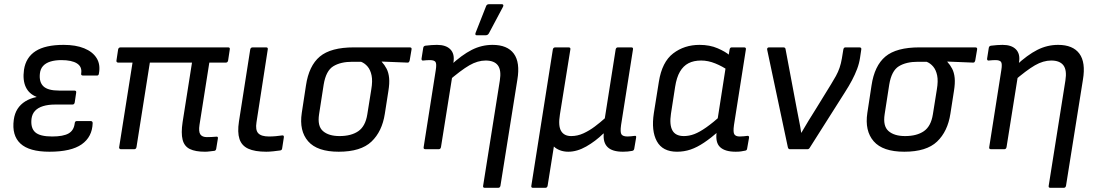

<svg xmlns="http://www.w3.org/2000/svg" viewBox="-20 -715 5260 920"><path d="M217 12Q120 12 78 -27Q36 -66 46 -141Q50 -171 64 -193Q78 -215 101.5 -229.5Q125 -244 155 -250V-251Q119 -265 103.5 -298Q88 -331 95 -381Q104 -440 150.5 -470Q197 -500 285 -500Q343 -500 383.5 -483.5Q424 -467 443 -436.5Q462 -406 454 -363Q453 -353 445 -353H378Q367 -353 369 -363Q374 -395 349 -411Q324 -427 274 -427Q244 -427 221.5 -420Q199 -413 186 -398.5Q173 -384 171 -361Q167 -321 188.5 -301Q210 -281 263 -281H336Q347 -281 345 -271L338 -224Q336 -214 327 -214H243Q211 -214 186.5 -206.5Q162 -199 148 -184Q134 -169 131 -146Q126 -102 148.5 -81.5Q171 -61 230 -61Q283 -61 308.5 -75.5Q334 -90 338 -124Q339 -135 348 -135H414Q424 -135 424 -125Q422 -59 371.5 -23.5Q321 12 217 12Z M962 12Q916 12 889.5 -1Q863 -14 855 -45.5Q847 -77 855 -130L900 -415H698L634 -10Q632 0 623 0H559Q555 0 552.5 -3Q550 -6 551 -10L615 -415H546Q542 -415 539.5 -418Q537 -421 538 -425L546 -478Q548 -488 558 -488H1073Q1083 -488 1081 -478L1073 -425Q1071 -415 1062 -415H983L936 -117Q931 -84 940 -71Q949 -58 971 -58Q981 -58 993 -58.5Q1005 -59 1015 -60Q1026 -62 1024 -51L1016 -2Q1014 8 1005 8Q995 9 984 10.5Q973 12 962 12Z M1256 12Q1201 12 1169.5 -2.5Q1138 -17 1127.5 -49Q1117 -81 1125 -133L1179 -478Q1181 -488 1191 -488H1255Q1265 -488 1263 -478L1209 -129Q1203 -92 1217.5 -76.5Q1232 -61 1269 -61Q1285 -61 1301.5 -62.5Q1318 -64 1331 -66Q1342 -68 1340 -56L1332 -4Q1331 5 1322 6Q1309 8 1289.5 10Q1270 12 1256 12Z M1603 12Q1500 12 1456.5 -38Q1413 -88 1426 -174L1446 -305Q1460 -400 1512.5 -444Q1565 -488 1676 -488H1943Q1954 -488 1952 -478L1943 -425Q1942 -421 1940 -418Q1938 -415 1933 -415L1809 -420V-419Q1823 -404 1832.5 -385.5Q1842 -367 1844.5 -341.5Q1847 -316 1841 -279L1824 -170Q1811 -85 1760 -36.5Q1709 12 1603 12ZM1607 -63Q1663 -63 1697 -86.5Q1731 -110 1740 -167L1759 -286Q1766 -327 1760.5 -353.5Q1755 -380 1741.5 -396Q1728 -412 1710 -419H1668Q1612 -419 1577 -397.5Q1542 -376 1531 -310L1509 -168Q1500 -111 1527.5 -87Q1555 -63 1607 -63Z M2303 185Q2293 185 2295 175L2375 -329Q2383 -379 2365.5 -402Q2348 -425 2307 -425Q2269 -425 2229 -402Q2189 -379 2124 -323L2137 -400Q2193 -452 2240.5 -476Q2288 -500 2340 -500Q2411 -500 2442 -458Q2473 -416 2459 -333L2378 175Q2376 185 2367 185ZM2019 0Q2008 0 2010 -10L2068 -379Q2073 -410 2066.5 -418.5Q2060 -427 2040 -427Q2034 -427 2025 -426.5Q2016 -426 2008 -425Q2003 -424 2001 -427.5Q1999 -431 2000 -435L2008 -486Q2009 -491 2011.5 -493Q2014 -495 2018 -496Q2032 -498 2048 -499Q2064 -500 2074 -500Q2117 -500 2138 -478.5Q2159 -457 2153 -418L2150 -399L2148 -355L2093 -10Q2091 0 2082 0ZM2264 -546Q2259 -546 2258 -549.5Q2257 -553 2259 -558L2309 -685Q2311 -691 2315 -693Q2319 -695 2325 -695H2384Q2390 -695 2391.5 -691Q2393 -687 2390 -682L2323 -556Q2318 -546 2307 -546Z M2534 185Q2524 185 2526 175L2629 -478Q2631 -488 2641 -488H2704Q2715 -488 2713 -478L2663 -167Q2654 -112 2668.5 -87.5Q2683 -63 2717 -63Q2747 -63 2775.5 -76Q2804 -89 2830.5 -109Q2857 -129 2878 -148L2930 -478Q2932 -488 2941 -488H3005Q3015 -488 3013 -478L2956 -116Q2951 -81 2958 -71Q2965 -61 2987 -61Q2994 -61 3004 -62Q3014 -63 3021 -64Q3026 -65 3027.5 -62.5Q3029 -60 3028 -55L3019 -2Q3018 2 3016 4.5Q3014 7 3009 8Q2999 10 2988 11Q2977 12 2965 12Q2914 12 2891.5 -10Q2869 -32 2873 -75H2871Q2833 -38 2789 -13Q2745 12 2703 12Q2681 12 2663 5Q2645 -2 2634 -13L2604 175Q2602 185 2593 185Z M3224 12Q3155 12 3127.5 -38Q3100 -88 3113 -173L3137 -323Q3152 -418 3205.5 -459Q3259 -500 3332 -500Q3381 -500 3419 -483.5Q3457 -467 3476 -450L3470 -377Q3442 -397 3407.5 -411Q3373 -425 3340 -425Q3304 -425 3279 -412Q3254 -399 3238 -371.5Q3222 -344 3215 -299L3195 -170Q3187 -117 3202 -90Q3217 -63 3257 -63Q3282 -63 3307 -72.5Q3332 -82 3364 -104.5Q3396 -127 3440 -166L3426 -88Q3387 -54 3353.5 -31.5Q3320 -9 3289 1.5Q3258 12 3224 12ZM3505 12Q3454 12 3430.5 -10Q3407 -32 3414 -82L3417 -102L3417 -134L3458 -397L3468 -430L3476 -478Q3477 -483 3479.5 -485.5Q3482 -488 3486 -488H3545Q3556 -488 3554 -478L3497 -116Q3492 -81 3499 -71Q3506 -61 3524 -61Q3534 -61 3544 -62Q3554 -63 3561 -64Q3571 -65 3569 -54L3560 -3Q3559 6 3550 7Q3540 9 3530.5 10.5Q3521 12 3505 12Z M3765 0Q3757 0 3755 -10L3656 -477Q3655 -482 3657.5 -485Q3660 -488 3665 -488H3733Q3743 -488 3744 -480L3798 -193Q3803 -165 3809 -136.5Q3815 -108 3819 -79H3820Q3837 -108 3854.5 -137Q3872 -166 3890 -194L3962 -311Q3975 -332 3985.5 -351Q3996 -370 4003 -390.5Q4010 -411 4014 -435L4021 -478Q4023 -488 4031 -488H4098Q4103 -488 4105.5 -485.5Q4108 -483 4107 -478L4101 -438Q4097 -411 4087 -384.5Q4077 -358 4062.5 -330.5Q4048 -303 4028 -272L3860 -7Q3856 0 3849 0Z M4313 12Q4210 12 4166.5 -38Q4123 -88 4136 -174L4156 -305Q4170 -400 4222.5 -444Q4275 -488 4386 -488H4653Q4664 -488 4662 -478L4653 -425Q4652 -421 4650 -418Q4648 -415 4643 -415L4519 -420V-419Q4533 -404 4542.5 -385.5Q4552 -367 4554.5 -341.5Q4557 -316 4551 -279L4534 -170Q4521 -85 4470 -36.5Q4419 12 4313 12ZM4317 -63Q4373 -63 4407 -86.5Q4441 -110 4450 -167L4469 -286Q4476 -327 4470.5 -353.5Q4465 -380 4451.5 -396Q4438 -412 4420 -419H4378Q4322 -419 4287 -397.5Q4252 -376 4241 -310L4219 -168Q4210 -111 4237.5 -87Q4265 -63 4317 -63Z M5013 185Q5003 185 5005 175L5085 -329Q5093 -379 5075.5 -402Q5058 -425 5017 -425Q4979 -425 4939 -402Q4899 -379 4834 -323L4847 -400Q4903 -452 4950.5 -476Q4998 -500 5050 -500Q5121 -500 5152 -458Q5183 -416 5169 -333L5088 175Q5086 185 5077 185ZM4729 0Q4718 0 4720 -10L4778 -379Q4783 -410 4776.5 -418.5Q4770 -427 4750 -427Q4744 -427 4735 -426.5Q4726 -426 4718 -425Q4713 -424 4711 -427.5Q4709 -431 4710 -435L4718 -486Q4719 -491 4721.5 -493Q4724 -495 4728 -496Q4742 -498 4758 -499Q4774 -500 4784 -500Q4827 -500 4848 -478.5Q4869 -457 4863 -418L4860 -399L4858 -355L4803 -10Q4801 0 4792 0Z"/></svg>

Font: Sofia Sans Hairline
Style: Italic
Weight: 1
Italic angle: -9°
Designer: Botio Nikoltchev, Ani Petrova
Foundry: lettersoup
Version: Version 4.102